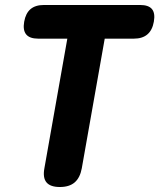

<svg xmlns="http://www.w3.org/2000/svg" viewBox="-20 -750 640 770"><path d="M250 -595H133Q99 -595 85 -612Q71 -629 77 -663Q83 -697 102.5 -713.5Q122 -730 156 -730H542Q576 -730 589.5 -713.5Q603 -697 597 -663Q591 -629 571 -612Q551 -595 517 -595H400L308 -75Q301 -37 279.5 -18.5Q258 0 220 0Q182 0 166.5 -18.5Q151 -37 158 -75Z"/></svg>

Font: Maple Mono NL ExtraBold
Style: Italic
Weight: 800
Italic angle: -10°
Monospace: yes
Designer: subframe7536
Version: Version 7.000